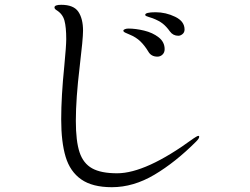

<svg xmlns="http://www.w3.org/2000/svg" viewBox="-20 -760 1040 800"><path d="M235 -263Q235 -358 248 -486Q256 -570 256 -597Q256 -647 248.5 -674.5Q241 -702 215 -718Q207 -723 207 -729Q207 -740 235 -740Q287 -740 306.5 -711Q326 -682 326 -632Q326 -599 312 -482Q296 -349 296 -257Q296 -172 311.5 -125.5Q327 -79 364 -58.5Q401 -38 468 -38Q588 -38 786 -183Q788 -184 795.5 -189Q803 -194 807 -194Q810 -194 810 -190Q810 -183 797 -170Q711 -84 623.5 -32Q536 20 446 20Q365 20 318.5 -12.5Q272 -45 253.5 -106.5Q235 -168 235 -263ZM688 -629Q673 -650 657.5 -662Q642 -674 616 -684Q607 -687 600.5 -689Q594 -691 589.5 -693Q585 -695 585 -698Q585 -709 628 -709Q671 -709 710 -690Q749 -671 749 -637Q749 -625 740.5 -618Q732 -611 723 -611Q701 -611 688 -629ZM598 -545Q583 -570 565 -587.5Q547 -605 520 -616Q516 -618 508.5 -621Q501 -624 497.5 -626.5Q494 -629 494 -632Q494 -636 500.5 -638.5Q507 -641 515 -641Q545 -641 580.5 -632.5Q616 -624 641 -604.5Q666 -585 666 -555Q666 -541 657 -532.5Q648 -524 636 -524Q610 -524 598 -545Z"/></svg>

Font: Shippori Mincho
Style: Regular
Weight: 400
Designer: FONTDASU
Foundry: FONTDASU / Google Inc. / but / Adobe
Version: Version 3.110; ttfautohint (v1.8.3)